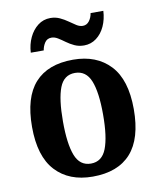

<svg xmlns="http://www.w3.org/2000/svg" viewBox="-86 -828 745 905"><g transform="rotate(-10 286.5 -375.5)"><path d="M285 10Q172 10 107.5 -59.5Q43 -129 43 -270Q43 -411 105 -480Q167 -549 288 -549Q400 -549 465 -480Q530 -411 530 -270Q530 -129 468 -59.5Q406 10 285 10ZM287 -52Q340 -52 361.5 -107.5Q383 -163 383 -270Q383 -377 361 -431.5Q339 -486 286 -486Q233 -486 212 -431.5Q191 -377 191 -270Q191 -163 212.5 -107.5Q234 -52 287 -52ZM352 -606Q327 -606 306.5 -615.5Q286 -625 269 -637.5Q252 -650 236.5 -659.5Q221 -669 206 -669Q185 -669 174 -652.5Q163 -636 160 -616H98Q100 -655 115.5 -688Q131 -721 157 -741Q183 -761 217 -761Q241 -761 261.5 -751.5Q282 -742 299.5 -729.5Q317 -717 332 -707.5Q347 -698 362 -698Q381 -698 393 -714Q405 -730 408 -751H469Q467 -711 452 -678Q437 -645 411 -625.5Q385 -606 352 -606Z"/></g></svg>

Font: Noto Serif Lao SemiCondensed
Style: Bold
Weight: 700
Width: 4
Designer: Monotype Design Team
Foundry: Monotype Imaging Inc.
Version: Version 2.003; ttfautohint (v1.8.4.7-5d5b)